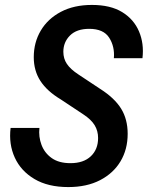

<svg xmlns="http://www.w3.org/2000/svg" viewBox="-20 -750 600 779"><path d="M257 9Q175 9 120 -23.5Q65 -56 40 -110.5Q15 -165 23 -231H140Q136 -195 148.5 -162Q161 -129 190 -108.5Q219 -88 266 -88Q319 -88 348.5 -116Q378 -144 378 -190Q378 -219 364 -242Q350 -265 318 -286L226 -347Q171 -380 144 -421.5Q117 -463 117 -518Q117 -578 145.5 -626Q174 -674 227 -702Q280 -730 353 -730Q428 -730 475.5 -701Q523 -672 544 -622.5Q565 -573 558 -514H442Q446 -561 423 -597Q400 -633 342 -633Q291 -633 264 -606Q237 -579 237 -540Q237 -512 251.5 -490.5Q266 -469 298 -448L387 -389Q445 -352 471.5 -309Q498 -266 498 -207Q498 -144 469 -95.5Q440 -47 386 -19Q332 9 257 9Z"/></svg>

Font: Instrument Sans SemiCondensed SemiBold Italic
Style: Regular
Weight: 600
Width: 4
Italic angle: -13°
Designer: Rodrigo Fuenzalida
Foundry: fragTYPE
Version: Version 1.000; ttfautohint (v1.8.4.7-5d5b);gftools[0.9.28]